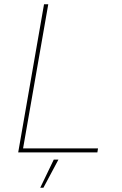

<svg xmlns="http://www.w3.org/2000/svg" viewBox="-20 -720 576 907"><path d="M66 0H440L443 -19H89L208 -700H188ZM170 167H185L256 34H234Z"/></svg>

Font: Fixel Display Thin
Style: Italic
Weight: 100
Italic angle: -10°
Designer: AlfaBravo + MacPaw
Foundry: Kyrylo Tkachov, Marchela Mozhyna, Serhii Makarenko, Maria Weinstein, Zakhar Kryvoshyya
Version: Version 1.210;Glyphs 3.2 (3217)